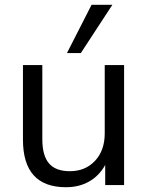

<svg xmlns="http://www.w3.org/2000/svg" viewBox="-20 -774 617 803"><path d="M256 9Q76 9 76 -190V-502H157V-192Q157 -123 185 -90.5Q213 -58 272 -58Q337 -58 377.5 -101.5Q418 -145 418 -216V-502H499V0H420V-84Q395 -39 353 -15Q311 9 256 9ZM260 -552 363 -754H450L318 -552Z"/></svg>

Font: Mulish
Style: Regular
Weight: 400
Designer: Vernon Adams
Foundry: Vernon Adams
Version: Version 3.603; ttfautohint (v1.8.3)